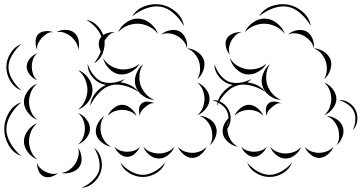

<svg xmlns="http://www.w3.org/2000/svg" viewBox="-114 -708 1708 907"><path d="M294 -614Q326 -609 349.5 -582.5Q373 -556 379 -523Q384 -491 371.5 -458Q359 -425 330 -409Q351 -434 362 -465Q373 -496 369 -521Q364 -547 343 -572.5Q322 -598 294 -614ZM153 -556Q171 -567 195.5 -567Q220 -567 236 -554Q253 -541 257.5 -516.5Q262 -492 255 -472Q255 -493 244.5 -509Q234 -525 221 -536Q208 -546 190.5 -553Q173 -560 153 -556ZM62 -472Q54 -488 54 -509.5Q54 -531 65 -545Q77 -558 98.5 -560.5Q120 -563 137 -556Q119 -557 106 -548Q93 -539 83 -529Q74 -518 66.5 -504Q59 -490 62 -472ZM-13 -281Q-45 -293 -64.5 -324.5Q-84 -356 -84 -391Q-84 -425 -64.5 -456.5Q-45 -488 -13 -500Q-39 -478 -56.5 -448Q-74 -418 -74 -391Q-74 -363 -56.5 -333Q-39 -303 -13 -281ZM62 -329Q43 -336 27.5 -354.5Q12 -373 12 -393Q12 -413 27.5 -431.5Q43 -450 62 -456Q47 -444 41.5 -426.5Q36 -409 36 -393Q36 -377 41.5 -359.5Q47 -342 62 -329ZM255 -377Q283 -367 303 -340Q323 -313 323 -283Q323 -254 303 -227Q283 -200 255 -190Q278 -209 288.5 -234.5Q299 -260 299 -283Q299 -307 288.5 -332.5Q278 -358 255 -377ZM62 -142Q37 -151 18 -176Q-1 -201 -1 -227Q-1 -254 18 -279Q37 -304 62 -313Q41 -296 32 -272.5Q23 -249 23 -227Q23 -206 32 -182.5Q41 -159 62 -142ZM-13 29Q-51 16 -72.5 -21Q-94 -58 -94 -98Q-94 -138 -72.5 -175Q-51 -212 -13 -225Q-44 -200 -64 -165Q-84 -130 -84 -98Q-84 -66 -64 -31Q-44 4 -13 29ZM255 -174Q277 -166 294 -144.5Q311 -123 311 -100Q311 -77 294 -55.5Q277 -34 255 -26Q273 -41 280 -61.5Q287 -82 287 -100Q287 -119 280 -139Q273 -159 255 -174ZM62 45Q37 36 18 11.5Q-1 -13 -1 -40Q-1 -67 18 -92Q37 -117 62 -126Q41 -109 32 -85.5Q23 -62 23 -40Q23 -19 32 4.5Q41 28 62 45ZM255 -10Q268 8 271 34.5Q274 61 261 80Q249 98 223.5 106Q198 114 176 109Q199 106 215 93.5Q231 81 241 66Q251 51 256 31Q261 11 255 -10ZM330 -10Q355 8 363.5 41Q372 74 362 104Q353 133 327.5 155.5Q302 178 271 179Q300 167 322.5 145.5Q345 124 353 101Q360 77 353.5 46.5Q347 16 330 -10ZM160 109Q148 121 127.5 127Q107 133 92 125Q76 118 68 98Q60 78 62 61Q66 78 78 88Q90 98 102 104Q115 110 130 113Q145 116 160 109Z M511 -631Q531 -665 570 -679Q609 -693 648 -686Q686 -679 717.5 -651.5Q749 -624 755 -585Q736 -619 706.5 -645Q677 -671 646 -676Q615 -682 578 -669Q541 -656 511 -631ZM444 -556Q455 -583 483 -602.5Q511 -622 541 -620Q570 -619 596.5 -597.5Q623 -576 632 -548Q614 -572 588.5 -583.5Q563 -595 540 -596Q516 -597 490 -587.5Q464 -578 444 -556ZM648 -545Q664 -560 689 -565Q714 -570 734 -560Q753 -550 763 -526Q773 -502 769 -480Q765 -501 751.5 -515.5Q738 -530 722 -539Q707 -547 687.5 -550Q668 -553 648 -545ZM373 -450Q360 -463 354.5 -485.5Q349 -508 358 -525Q367 -542 388.5 -550Q410 -558 428 -556Q410 -552 398 -539.5Q386 -527 379 -514Q372 -500 369 -483.5Q366 -467 373 -450ZM769 -480Q794 -479 817.5 -463.5Q841 -448 849 -425Q856 -402 846.5 -375.5Q837 -349 818 -334Q830 -355 831 -377Q832 -399 826 -418Q820 -436 806 -453.5Q792 -471 769 -480ZM546 -408Q533 -384 505.5 -368.5Q478 -353 450 -357Q423 -361 401 -384Q379 -407 373 -434Q387 -410 409.5 -397Q432 -384 454 -381Q476 -378 501 -384Q526 -390 546 -408ZM312 -208Q315 -241 336 -267Q357 -293 386 -307Q375 -309 364 -313Q337 -324 318 -350Q299 -376 300 -406Q309 -377 327.5 -354Q346 -331 368 -322Q389 -314 418 -317Q423 -318 427 -318Q452 -323 475 -335Q466 -325 455 -319Q480 -316 502.5 -305Q525 -294 540 -274Q513 -292 482.5 -301Q452 -310 425 -308Q420 -307 415 -306Q411 -305 408 -304Q379 -296 353.5 -269Q328 -242 312 -208ZM615 -236Q587 -237 561 -255.5Q535 -274 527 -301Q518 -327 529 -357.5Q540 -388 562 -405Q547 -381 545 -355Q543 -329 549 -308Q556 -287 572.5 -267Q589 -247 615 -236ZM818 -318Q841 -310 858.5 -287.5Q876 -265 876 -241Q876 -217 858.5 -194.5Q841 -172 818 -164Q837 -180 844.5 -201Q852 -222 852 -241Q852 -260 844.5 -281Q837 -302 818 -318ZM889 -235Q914 -237 936 -222.5Q958 -208 968 -185Q978 -163 974.5 -136.5Q971 -110 953 -93Q964 -115 965.5 -139Q967 -163 959 -181Q951 -199 932 -213.5Q913 -228 889 -235ZM547 -160Q542 -173 543 -191.5Q544 -210 555 -219Q566 -229 584 -228Q602 -227 615 -220Q601 -222 590.5 -215.5Q580 -209 571 -201Q562 -194 554.5 -184Q547 -174 547 -160ZM395 -160Q402 -180 422 -196.5Q442 -213 463 -213Q484 -213 504 -196.5Q524 -180 531 -160Q517 -176 498.5 -182.5Q480 -189 463 -189Q446 -189 427.5 -182.5Q409 -176 395 -160ZM411 -15Q388 -18 366.5 -35.5Q345 -53 340 -75Q335 -98 347 -122.5Q359 -147 379 -160Q365 -141 362 -120Q359 -99 363 -81Q367 -62 378.5 -44Q390 -26 411 -15ZM830 -160Q853 -160 876 -145.5Q899 -131 906 -109Q914 -87 904.5 -62Q895 -37 877 -22Q889 -42 889 -63Q889 -84 884 -101Q878 -119 864.5 -135.5Q851 -152 830 -160ZM547 -15Q540 3 523 18Q506 33 487 33Q468 33 450.5 18Q433 3 427 -15Q439 -1 455.5 4Q472 9 487 9Q502 9 518.5 4Q535 -1 547 -15ZM710 -15Q702 7 681 24Q660 41 636 41Q613 41 592 24Q571 7 563 -15Q578 3 598 10Q618 17 636 17Q655 17 675 10Q695 3 710 -15ZM862 -15Q855 5 835.5 21.5Q816 38 794 38Q773 38 753.5 21.5Q734 5 726 -15Q740 1 758.5 7.5Q777 14 794 14Q811 14 829.5 7.5Q848 1 862 -15ZM666 60Q655 91 624.5 109.5Q594 128 561 128Q527 128 496.5 109.5Q466 91 455 60Q476 86 505 102Q534 118 561 118Q587 118 616 102Q645 86 666 60Z M1110 -631Q1130 -665 1169 -679Q1208 -693 1247 -686Q1285 -679 1316.5 -651.5Q1348 -624 1354 -585Q1335 -619 1305.5 -645Q1276 -671 1245 -676Q1214 -682 1177 -669Q1140 -656 1110 -631ZM1043 -556Q1054 -583 1082 -602.5Q1110 -622 1140 -620Q1169 -619 1195.5 -597.5Q1222 -576 1231 -548Q1213 -572 1187.5 -583.5Q1162 -595 1139 -596Q1115 -597 1089 -587.5Q1063 -578 1043 -556ZM1247 -545Q1263 -560 1288 -565Q1313 -570 1333 -560Q1352 -550 1362 -526Q1372 -502 1368 -480Q1364 -501 1350.5 -515.5Q1337 -530 1321 -539Q1306 -547 1286.5 -550Q1267 -553 1247 -545ZM972 -450Q959 -463 953.5 -485.5Q948 -508 957 -525Q966 -542 987.5 -550Q1009 -558 1027 -556Q1009 -552 997 -539.5Q985 -527 978 -514Q971 -500 968 -483.5Q965 -467 972 -450ZM1368 -480Q1393 -479 1416.5 -463.5Q1440 -448 1448 -425Q1455 -402 1445.5 -375.5Q1436 -349 1417 -334Q1429 -355 1430 -377Q1431 -399 1425 -418Q1419 -436 1405 -453.5Q1391 -471 1368 -480ZM1145 -408Q1132 -384 1104.5 -368.5Q1077 -353 1049 -357Q1022 -361 1000 -384Q978 -407 972 -434Q986 -410 1008.5 -397Q1031 -384 1053 -381Q1075 -378 1100 -384Q1125 -390 1145 -408ZM911 -208Q914 -241 935 -267Q956 -293 985 -307Q974 -309 963 -313Q936 -324 917 -350Q898 -376 899 -406Q908 -377 926.5 -354Q945 -331 967 -322Q988 -314 1017 -317Q1022 -318 1026 -318Q1051 -323 1074 -335Q1065 -325 1054 -319Q1079 -316 1101.5 -305Q1124 -294 1139 -274Q1112 -292 1081.5 -301Q1051 -310 1024 -308Q1019 -307 1014 -306Q1010 -305 1007 -304Q978 -296 952.5 -269Q927 -242 911 -208ZM1214 -236Q1186 -237 1160 -255.5Q1134 -274 1126 -301Q1117 -327 1128 -357.5Q1139 -388 1161 -405Q1146 -381 1144 -355Q1142 -329 1148 -308Q1155 -287 1171.5 -267Q1188 -247 1214 -236ZM1417 -318Q1440 -310 1457.5 -287.5Q1475 -265 1475 -241Q1475 -217 1457.5 -194.5Q1440 -172 1417 -164Q1436 -180 1443.5 -201Q1451 -222 1451 -241Q1451 -260 1443.5 -281Q1436 -302 1417 -318ZM1488 -235Q1513 -237 1535 -222.5Q1557 -208 1567 -185Q1577 -163 1573.5 -136.5Q1570 -110 1552 -93Q1563 -115 1564.5 -139Q1566 -163 1558 -181Q1550 -199 1531 -213.5Q1512 -228 1488 -235ZM1146 -160Q1141 -173 1142 -191.5Q1143 -210 1154 -219Q1165 -229 1183 -228Q1201 -227 1214 -220Q1200 -222 1189.5 -215.5Q1179 -209 1170 -201Q1161 -194 1153.5 -184Q1146 -174 1146 -160ZM994 -160Q1001 -180 1021 -196.5Q1041 -213 1062 -213Q1083 -213 1103 -196.5Q1123 -180 1130 -160Q1116 -176 1097.5 -182.5Q1079 -189 1062 -189Q1045 -189 1026.5 -182.5Q1008 -176 994 -160ZM1010 -15Q987 -18 965.5 -35.5Q944 -53 939 -75Q934 -98 946 -122.5Q958 -147 978 -160Q964 -141 961 -120Q958 -99 962 -81Q966 -62 977.5 -44Q989 -26 1010 -15ZM1429 -160Q1452 -160 1475 -145.5Q1498 -131 1505 -109Q1513 -87 1503.5 -62Q1494 -37 1476 -22Q1488 -42 1488 -63Q1488 -84 1483 -101Q1477 -119 1463.5 -135.5Q1450 -152 1429 -160ZM1146 -15Q1139 3 1122 18Q1105 33 1086 33Q1067 33 1049.5 18Q1032 3 1026 -15Q1038 -1 1054.5 4Q1071 9 1086 9Q1101 9 1117.5 4Q1134 -1 1146 -15ZM1309 -15Q1301 7 1280 24Q1259 41 1235 41Q1212 41 1191 24Q1170 7 1162 -15Q1177 3 1197 10Q1217 17 1235 17Q1254 17 1274 10Q1294 3 1309 -15ZM1461 -15Q1454 5 1434.5 21.5Q1415 38 1393 38Q1372 38 1352.5 21.5Q1333 5 1325 -15Q1339 1 1357.5 7.5Q1376 14 1393 14Q1410 14 1428.5 7.5Q1447 1 1461 -15ZM1265 60Q1254 91 1223.5 109.5Q1193 128 1160 128Q1126 128 1095.5 109.5Q1065 91 1054 60Q1075 86 1104 102Q1133 118 1160 118Q1186 118 1215 102Q1244 86 1265 60Z"/></svg>

Font: Rubik Puddles
Style: Regular
Weight: 400
Designer: Hubert and Fischer, NaN
Foundry: Hubert and Fischer, NaN
Version: Version 2.200